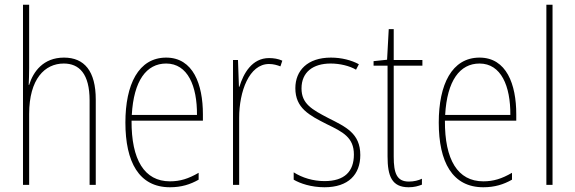

<svg xmlns="http://www.w3.org/2000/svg" viewBox="-20 -780 2427 810"><path d="M103 -493V-760H77V0H103V-299C103 -447 169 -512 249 -512C314 -512 358 -469 358 -356V0H384V-360C384 -480 336 -537 250 -537C162 -537 120 -477 103 -422H101C102 -446 103 -463 103 -493Z M681 -537C564 -537 509 -423 509 -263C509 -97 566 10 697 10C745 10 783 -2 818 -22V-51C775 -26 740 -15 697 -15C589 -15 534 -106 535 -271H836V-298C836 -424 795 -537 681 -537ZM681 -512C772 -512 812 -417 811 -295H536C544 -440 598 -512 681 -512Z M1115 -535C1043 -535 1007 -470 990 -414H988L984 -527H963V0H989V-283C989 -394 1031 -510 1115 -510C1134 -510 1150 -505 1163 -500L1171 -524C1154 -532 1134 -535 1115 -535Z M1500 -126C1500 -218 1438 -245 1365 -282C1296 -318 1252 -342 1252 -407C1252 -476 1301 -512 1375 -512C1414 -512 1455 -502 1482 -486L1494 -509C1463 -526 1421 -537 1376 -537C1277 -537 1226 -482 1226 -408C1226 -324 1284 -294 1359 -256C1427 -223 1473 -200 1473 -128C1473 -57 1434 -16 1349 -16C1301 -16 1255 -30 1219 -53V-22C1246 -6 1293 10 1349 10C1450 10 1500 -44 1500 -126Z M1705 -14C1654 -14 1641 -49 1641 -119V-503H1762V-527H1641V-657H1620L1613 -528L1556 -522V-503H1615V-120C1615 -37 1633 10 1704 10C1728 10 1744 5 1760 -1V-26C1746 -19 1726 -14 1705 -14Z M2003 -537C1886 -537 1831 -423 1831 -263C1831 -97 1888 10 2019 10C2067 10 2105 -2 2140 -22V-51C2097 -26 2062 -15 2019 -15C1911 -15 1856 -106 1857 -271H2158V-298C2158 -424 2117 -537 2003 -537ZM2003 -512C2094 -512 2134 -417 2133 -295H1858C1866 -440 1920 -512 2003 -512Z M2311 0V-760H2285V0Z"/></svg>

Font: Noto Sans Arabic UI Cn Th
Style: Regular
Weight: 100
Width: 3
Designer: Monotype Design Team, Nadine Chahine and Nizar Qandah
Foundry: Monotype Imaging Inc.
Version: Version 2.010